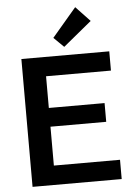

<svg xmlns="http://www.w3.org/2000/svg" viewBox="-62 -1006 723 1052"><g transform="rotate(-5 299.0 -480.0)"><path d="M73.7 0V-703.1H557.1V-597.2H200.2V-422.9H506.8V-319.8H200.2V-106H564V0ZM313.5 -749 258.3 -803.2 392.1 -960.4 470.2 -877.9Z"/></g></svg>

Font: Schibsted Grotesk SemiBold
Style: Regular
Weight: 600
Designer: Bakken & Baeck AS, Henrik Kongsvoll
Foundry: Schibsted ASA
Version: Version 1.100;gftools[0.9.25]